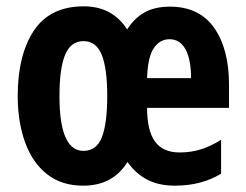

<svg xmlns="http://www.w3.org/2000/svg" viewBox="-20 -577 778 607"><path d="M517 -556Q610 -556 657 -489Q704 -422 704 -310V-236H445Q445 -164 470 -129.5Q495 -95 548 -95Q583 -95 614 -104.5Q645 -114 679 -135V-28Q617 10 533 10Q482 10 445.5 -9Q409 -28 383 -65Q337 10 243 10Q175 10 129 -26Q83 -62 59.5 -126.5Q36 -191 36 -274Q36 -403 87 -480Q138 -557 245 -557Q335 -557 382 -484Q405 -520 437.5 -538Q470 -556 517 -556ZM516 -453Q485 -453 466 -424.5Q447 -396 445 -330H584Q584 -389 566.5 -421Q549 -453 516 -453ZM244 -447Q204 -447 186 -404Q168 -361 168 -273Q168 -100 244 -100Q285 -100 302 -143Q319 -186 319 -274Q319 -361 301.5 -404Q284 -447 244 -447Z"/></svg>

Font: Noto Sans Lao UI ExtCond
Style: Bold
Weight: 700
Width: 2
Designer: Monotype Design Team
Foundry: Monotype Imaging Inc.
Version: Version 2.000; ttfautohint (v1.8.4.7-5d5b)